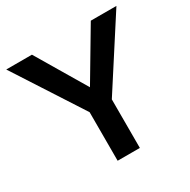

<svg xmlns="http://www.w3.org/2000/svg" viewBox="-153 -817 949 960"><g transform="rotate(-30 322.0 -337.0)"><path d="M492.1 -673.6 322.1 -387.5 152.2 -673.6H3.9L258.2 -280.3V0H386.4V-280.3L640 -673.6Z"/></g></svg>

Font: Estedad-VF-FD Black
Style: Regular
Weight: 900
Designer: Amin Abedi
Version: Version 4.000